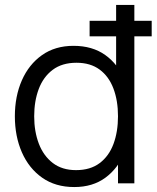

<svg xmlns="http://www.w3.org/2000/svg" viewBox="-20 -740 632 775"><path d="M341.7 -593.3V-656H592.3V-593.3ZM279.7 15Q203.8 15 150.3 -22.7Q96.8 -60.3 68.4 -125Q40 -189.7 40 -270.7Q40 -351.2 68.2 -415.6Q96.5 -480 149.5 -517.5Q202.5 -555 276.7 -555Q352.7 -555 404.7 -518Q456.7 -481 483.3 -416.7Q510 -352.3 510 -270.7Q510 -190 483.4 -125.3Q456.8 -60.7 405.5 -22.8Q354.2 15 279.7 15ZM287 -53.3Q344.5 -53.3 382.1 -81.5Q419.7 -109.7 438 -158.8Q456.3 -208 456.3 -270.7Q456.3 -334 437.8 -382.8Q419.3 -431.7 382.1 -459.2Q344.8 -486.7 288.7 -486.7Q230.5 -486.7 192.6 -458.1Q154.7 -429.5 136.3 -380.6Q118 -331.7 118 -270.7Q118 -209.2 136.8 -159.9Q155.7 -110.7 193.2 -82Q230.7 -53.3 287 -53.3ZM456.3 0V-406.7H448.7V-720H522.3V0Z"/></svg>

Font: Manrope ExtraLight
Style: Regular
Weight: 200
Designer: Mikhail Sharanda
Foundry: Mikhail Sharanda
Version: Version 4.505